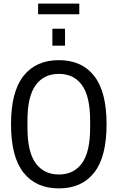

<svg xmlns="http://www.w3.org/2000/svg" viewBox="-20 -1031 651 1063"><path d="M191 -952V-1011H419V-952ZM270 -778V-872H340V-778ZM306 12Q179 12 110 -75.5Q41 -163 41 -343Q41 -523 110 -610.5Q179 -698 306 -698Q433 -698 501.5 -610.5Q570 -523 570 -343Q570 -163 501.5 -75.5Q433 12 306 12ZM306 -65Q389 -65 434 -127.5Q479 -190 479 -323V-364Q479 -497 434 -559.5Q389 -622 306 -622Q223 -622 177.5 -559.5Q132 -497 132 -364V-323Q132 -190 177.5 -127.5Q223 -65 306 -65Z"/></svg>

Font: Archivo Condensed
Style: Regular
Weight: 400
Width: 3
Designer: Hector Gatti
Foundry: Omnibus-Type
Version: Version 2.001; ttfautohint (v1.8.3)